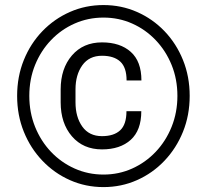

<svg xmlns="http://www.w3.org/2000/svg" viewBox="-20 -741 832 771"><path d="M48.8 -356Q48.8 -433.6 75.7 -500Q102.5 -566.4 150.4 -616Q198.2 -665.5 261 -693.1Q323.7 -720.7 395.5 -720.7Q467.3 -720.7 530 -693.1Q592.8 -665.5 640.4 -616Q688 -566.4 714.8 -500Q741.7 -433.6 741.7 -356Q741.7 -278.3 714.8 -211.9Q688 -145.5 640.4 -95.5Q592.8 -45.4 530 -17.6Q467.3 10.3 395.5 10.3Q323.7 10.3 261 -17.6Q198.2 -45.4 150.4 -95.5Q102.5 -145.5 75.7 -211.9Q48.8 -278.3 48.8 -356ZM97.7 -356Q97.7 -289.6 120.8 -231.9Q144 -174.3 184.8 -131.3Q225.6 -88.4 279.8 -64.2Q334 -40 395.5 -40Q457 -40 510.7 -64.2Q564.5 -88.4 605.2 -131.3Q646 -174.3 669.2 -231.9Q692.4 -289.6 692.4 -356Q692.4 -422.9 669.2 -480Q646 -537.1 605.2 -579.8Q564.5 -622.6 510.7 -646.5Q457 -670.4 395.5 -670.4Q334 -670.4 279.8 -646.5Q225.6 -622.6 184.8 -579.8Q144 -537.1 120.8 -480Q97.7 -422.9 97.7 -356ZM487.8 -294.4H547.4Q547.4 -217.8 504.9 -179.4Q462.4 -141.1 389.6 -141.1Q314 -141.1 268.8 -193.6Q223.6 -246.1 223.6 -330.1V-381.8Q223.6 -465.8 268.8 -518.3Q314 -570.8 389.6 -570.8Q462.4 -570.8 505.1 -532.7Q547.9 -494.6 547.9 -418H488.3Q488.3 -470.2 462.9 -493.7Q437.5 -517.1 389.6 -517.1Q337.9 -517.1 310.5 -478.8Q283.2 -440.4 283.2 -382.3V-330.1Q283.2 -271 310.5 -232.7Q337.9 -194.3 389.6 -194.3Q437.5 -194.3 462.6 -217.8Q487.8 -241.2 487.8 -294.4Z"/></svg>

Font: Vazirmatn RD UI Light
Style: Regular
Weight: 300
Designer: Saber Rastikerdar
Foundry: Saber Rastikerdar
Version: Version 33.003